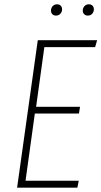

<svg xmlns="http://www.w3.org/2000/svg" viewBox="-20 -868 469 888"><path d="M238.8 -795.9Q228.5 -795.9 222.2 -802.2Q215.8 -808.6 215.8 -818.8Q215.8 -831.1 223.6 -839.6Q231.4 -848.1 244.1 -848.1Q254.4 -848.1 260.7 -841.8Q267.1 -835.4 267.1 -825.2Q267.1 -813 259.3 -804.4Q251.5 -795.9 238.8 -795.9ZM386.2 -795.9Q376 -795.9 369.4 -802.2Q362.8 -808.6 362.8 -818.8Q362.8 -831.1 370.6 -839.6Q378.4 -848.1 391.1 -848.1Q401.4 -848.1 407.7 -841.8Q414.1 -835.4 414.1 -825.2Q414.1 -813 406.5 -804.4Q398.9 -795.9 386.2 -795.9ZM429.2 -682.1 419.9 -649.9H185.1L147 -374H350.1L345.2 -342.8H141.1L98.1 -32.2H344.2L337.9 0H59.1L154.8 -682.1Z"/></svg>

Font: Fira Sans Compressed UltraLight
Style: Italic
Weight: 200
Width: 3
Italic angle: -8°
Designer: Carrois Corporate & Edenspiekermann AG
Foundry: Carrois Corporate GbR & Edenspiekermann AG
Version: Version 4.203;PS 004.203;hotconv 1.0.88;makeotf.lib2.5.64775